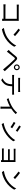

<svg xmlns="http://www.w3.org/2000/svg" viewBox="3527 -4335 886 7980"><g transform="rotate(90 3970.0 -345.0)"><path d="M159 -134V-43C186 -45 231 -47 272 -47H761L759 9H849C848 -7 845 -52 845 -88V-604C845 -628 847 -659 848 -682C828 -681 798 -680 774 -680H281C249 -680 205 -682 172 -686V-597C195 -598 245 -600 282 -600H761V-128H270C228 -128 185 -131 159 -134Z M1227 -733 1170 -672C1244 -622 1369 -515 1419 -463L1482 -526C1426 -582 1298 -686 1227 -733ZM1141 -63 1194 19C1360 -12 1487 -73 1587 -136C1738 -231 1855 -367 1923 -492L1875 -577C1817 -454 1695 -306 1541 -209C1446 -150 1316 -89 1141 -63Z M2704 -600C2704 -641 2737 -673 2778 -673C2818 -673 2851 -641 2851 -600C2851 -560 2818 -527 2778 -527C2737 -527 2704 -560 2704 -600ZM2656 -600C2656 -533 2711 -479 2778 -479C2845 -479 2899 -533 2899 -600C2899 -667 2845 -722 2778 -722C2711 -722 2656 -667 2656 -600ZM2053 -263 2128 -187C2143 -208 2165 -239 2185 -264C2231 -320 2314 -429 2362 -488C2396 -529 2415 -533 2454 -495C2496 -454 2589 -355 2647 -289C2711 -216 2799 -114 2870 -28L2939 -101C2862 -183 2762 -292 2695 -363C2636 -426 2551 -515 2490 -573C2422 -637 2375 -626 2321 -563C2258 -489 2171 -378 2124 -330C2097 -303 2079 -285 2053 -263Z M3215 -740V-657C3240 -659 3273 -660 3306 -660C3363 -660 3655 -660 3710 -660C3739 -660 3774 -659 3803 -657V-740C3774 -736 3738 -734 3710 -734C3655 -734 3363 -734 3305 -734C3273 -734 3243 -737 3215 -740ZM3095 -489V-406C3123 -408 3152 -408 3182 -408H3482C3479 -314 3468 -230 3424 -160C3385 -97 3313 -39 3235 -7L3309 48C3394 4 3470 -68 3506 -135C3546 -209 3562 -300 3565 -408H3837C3861 -408 3893 -407 3915 -406V-489C3891 -485 3858 -484 3837 -484C3784 -484 3240 -484 3182 -484C3151 -484 3123 -486 3095 -489Z M4062 -258 4100 -184C4213 -219 4329 -271 4413 -316V-10C4413 21 4411 62 4409 78H4501C4497 62 4496 21 4496 -10V-366C4587 -425 4672 -498 4722 -553L4660 -613C4609 -549 4517 -467 4422 -409C4341 -359 4194 -289 4062 -258Z M5241 -768 5196 -701C5255 -667 5363 -595 5411 -559L5458 -627C5415 -659 5300 -735 5241 -768ZM5091 -53 5137 28C5230 9 5368 -38 5469 -96C5628 -190 5767 -319 5853 -454L5805 -536C5724 -395 5592 -265 5426 -170C5325 -112 5201 -72 5091 -53ZM5090 -543 5046 -475C5106 -444 5215 -374 5264 -338L5310 -408C5266 -440 5149 -511 5090 -543Z M6151 -62V18C6167 18 6202 16 6234 16H6636L6635 56H6714C6713 42 6712 18 6712 2C6712 -83 6712 -460 6712 -496C6712 -515 6712 -536 6713 -547C6700 -546 6674 -545 6652 -545C6570 -545 6321 -545 6265 -545C6239 -545 6182 -547 6163 -549V-471C6181 -472 6239 -474 6265 -474C6320 -474 6602 -474 6636 -474V-308H6274C6240 -308 6204 -310 6185 -311V-234C6205 -235 6240 -236 6275 -236H6636V-58H6233C6199 -58 6167 -60 6151 -62Z M7167 -733 7110 -672C7184 -622 7309 -515 7359 -463L7422 -526C7366 -582 7238 -686 7167 -733ZM7081 -63 7134 19C7300 -12 7427 -73 7527 -136C7678 -231 7795 -367 7863 -492L7815 -577C7757 -454 7635 -306 7481 -209C7386 -150 7256 -89 7081 -63Z"/></g></svg>

Font: Noto Sans CJK HK
Style: Regular
Weight: 400
Designer: Ryoko NISHIZUKA 西塚涼子 (kana, bopomofo & ideographs); Paul D. Hunt (Latin, Greek & Cyrillic); Sandoll Communications 산돌커뮤니
Foundry: Adobe
Version: Version 2.004;hotconv 1.0.118;makeotfexe 2.5.65603